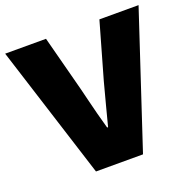

<svg xmlns="http://www.w3.org/2000/svg" viewBox="-138 -837 964 963"><g transform="rotate(-20 344.0 -355.5)"><path d="M-12 -711H206L284 -413L299 -352Q309 -311 319.5 -270.5Q330 -230 342 -188H347L374 -292L406 -413L491 -711H700L465 0H214Z"/></g></svg>

Font: Nebula Sans Black
Style: Regular
Weight: 900
Designer: Paul D. Hunt for Adobe (as Source Sans)
Foundry: Nebula Entertainment & Broadcasting LLC
Version: Version 1.010